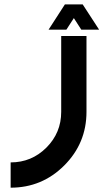

<svg xmlns="http://www.w3.org/2000/svg" viewBox="-20 -870 479 890"><path d="M380.9 -351.6Q380.9 -206.1 277.8 -103Q174.8 0 29.3 0V-117.2Q126.5 -117.2 195.1 -185.8Q263.7 -254.4 263.7 -351.6V-703.1H380.9ZM439.5 -732.4H356.9L322.3 -786.1L287.6 -732.4H205.1L280.8 -849.6H363.3Z"/></svg>

Font: Gerhaus
Style: Regular
Weight: 400
Designer: GGBotNet
Foundry: GGBotNet
Version: 1.01